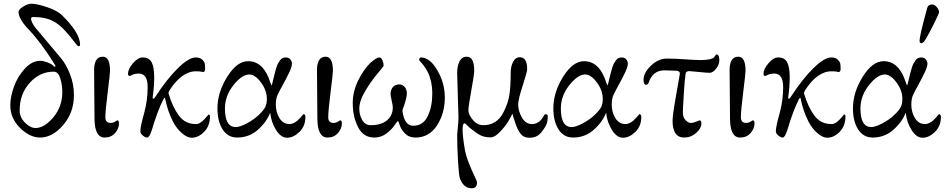

<svg xmlns="http://www.w3.org/2000/svg" viewBox="-20 -721 5048 1026"><path d="M85 -131Q85 -94 113.5 -65.5Q142 -37 170 -37Q217 -37 265 -94Q313 -151 313 -230Q313 -267 302 -302.5Q291 -338 267 -338Q192 -338 138.5 -278Q85 -218 85 -131ZM35 -158Q35 -203 54.5 -257.5Q74 -312 112.5 -354Q151 -396 195 -396Q211 -396 232.5 -388Q254 -380 262 -372Q275 -359 276 -367Q277 -370 274 -374Q201 -493 127 -570Q79 -622 79 -658Q79 -670 103.5 -685.5Q128 -701 148 -701Q177 -701 231 -683Q285 -665 311 -640Q408 -545 408 -482Q408 -474 400 -474Q394 -474 377 -497.5Q360 -521 330 -554.5Q300 -588 268 -606Q225 -630 160 -630Q146 -630 146 -622Q146 -603 170 -572Q175 -566 227 -504Q279 -442 306 -410Q333 -378 354 -325Q375 -272 375 -213Q375 -119 317.5 -52.5Q260 14 194 14Q139 14 87 -37.5Q35 -89 35 -158Z M568 -343Q568 -328 555.5 -228Q543 -128 543 -95Q543 -64 571 -64Q580 -64 588 -67.5Q596 -71 600.5 -74.5Q605 -78 606 -78Q616 -78 616 -62Q616 -34 595 -10Q574 14 539 14Q486 14 485 -86L483 -332Q479 -418 529 -418Q568 -418 568 -343Z M881 -220Q903 -147 936.5 -102.5Q970 -58 1027 -58Q1043 -58 1058.5 -71Q1074 -84 1083.5 -96.5Q1093 -109 1094 -109Q1102 -109 1102 -100Q1102 -48 1071 -16.5Q1040 15 1004 15Q980 15 951.5 -10Q923 -35 905 -70Q876 -126 862 -196Q861 -203 854 -192Q822 -130 792 -28Q779 14 766 14Q757 14 743.5 3.5Q730 -7 730 -20Q730 -45 751 -119Q769 -186 769 -256Q769 -328 721 -328Q703 -328 689 -322L674 -315Q664 -315 664 -327Q664 -352 690.5 -383Q717 -414 742 -414Q777 -414 790.5 -388Q804 -362 804 -307Q804 -260 796 -201Q794 -194 801 -194Q804 -194 811 -205Q872 -299 930.5 -356.5Q989 -414 1026 -414Q1049 -414 1061 -402Q1073 -390 1074.5 -379.5Q1076 -369 1076 -352Q1076 -336 1064 -336Q1063 -336 1056 -338Q1049 -340 1027 -340Q951 -340 885 -237Q879 -227 881 -220Z M1406 -193Q1406 -238 1374.5 -280.5Q1343 -323 1312 -323Q1273 -323 1227.5 -266Q1182 -209 1182 -141Q1182 -42 1240 -42Q1262 -42 1299.5 -62Q1337 -82 1363 -107Q1389 -132 1397.5 -149Q1406 -166 1406 -193ZM1424 -119Q1404 -68 1357.5 -27Q1311 14 1247 14Q1198 14 1170 -29Q1142 -72 1142 -142Q1142 -227 1194 -310.5Q1246 -394 1306 -394Q1389 -394 1425 -279Q1430 -265 1431 -265Q1433 -265 1436 -279Q1438 -287 1442.5 -306Q1447 -325 1449.5 -334Q1452 -343 1456.5 -358.5Q1461 -374 1465.5 -381.5Q1470 -389 1476 -398Q1482 -407 1490 -410.5Q1498 -414 1507 -414Q1523 -414 1531.5 -403.5Q1540 -393 1540 -381Q1540 -365 1526.5 -336Q1513 -307 1492 -269Q1471 -231 1463 -213Q1454 -194 1454 -162Q1454 -121 1473.5 -89.5Q1493 -58 1528 -58Q1538 -58 1549.5 -63.5Q1561 -69 1569.5 -76.5Q1578 -84 1585 -92Q1592 -100 1597 -106L1601 -111Q1612 -111 1612 -96Q1612 -47 1580 -16Q1548 15 1514 15Q1481 15 1455 -26.5Q1429 -68 1424 -119Z M1759 -343Q1759 -328 1746.5 -228Q1734 -128 1734 -95Q1734 -64 1762 -64Q1771 -64 1779 -67.5Q1787 -71 1791.5 -74.5Q1796 -78 1797 -78Q1807 -78 1807 -62Q1807 -34 1786 -10Q1765 14 1730 14Q1677 14 1676 -86L1674 -332Q1670 -418 1720 -418Q1759 -418 1759 -343Z M2134 -108Q2148 -49 2188 -49Q2241 -49 2265.5 -100Q2290 -151 2290 -220Q2290 -256 2283 -286.5Q2276 -317 2265.5 -336.5Q2255 -356 2244.5 -370Q2234 -384 2227 -391Q2220 -398 2220 -399Q2220 -414 2229 -414Q2277 -414 2317 -345.5Q2357 -277 2357 -200Q2357 -115 2315 -50.5Q2273 14 2200 14Q2165 14 2144 -8Q2123 -30 2116 -52Q2109 -74 2107 -74Q2103 -74 2088.5 -52Q2074 -30 2045.5 -8Q2017 14 1980 14Q1922 14 1893.5 -41.5Q1865 -97 1865 -170Q1865 -234 1895.5 -294Q1926 -354 1958.5 -384Q1991 -414 2007 -414Q2017 -414 2023.5 -399Q2030 -384 2030 -370Q2030 -366 1997.5 -328Q1965 -290 1932.5 -236Q1900 -182 1900 -140Q1900 -106 1916 -79Q1932 -52 1961 -52Q2017 -52 2048 -78Q2079 -104 2079 -147Q2079 -158 2073 -183.5Q2067 -209 2067 -219Q2067 -241 2079.5 -255.5Q2092 -270 2115 -270Q2130 -270 2142 -257Q2154 -244 2154 -221Q2154 -195 2132 -137Q2129 -127 2134 -108Z M2823 -58Q2864 -58 2888 -106Q2890 -110 2894.5 -110.5Q2899 -111 2903 -108.5Q2907 -106 2907 -102V-96Q2907 -62 2892 -41Q2871 -7 2853 4Q2835 15 2809 15Q2784 15 2769 1.5Q2754 -12 2739 -48Q2718 -110 2718 -114Q2712 -99 2696.5 -73Q2681 -47 2652.5 -17Q2624 13 2602 13Q2569 13 2547.5 2Q2526 -9 2490 -38Q2486 -41 2480 -47.5Q2474 -54 2469.5 -58Q2465 -62 2462 -62Q2452 -62 2452 -28Q2452 8 2464 78Q2470 112 2486 152Q2502 192 2515.5 219.5Q2529 247 2529 254Q2529 285 2501 285Q2458 285 2438 234Q2432 217 2427.5 140.5Q2423 64 2423 0Q2423 -7 2426.5 -40.5Q2430 -74 2430 -92Q2430 -107 2426.5 -208Q2423 -309 2423 -332Q2423 -368 2435.5 -393Q2448 -418 2475 -418Q2514 -418 2514 -343Q2514 -322 2498.5 -237Q2483 -152 2483 -132Q2483 -109 2506.5 -80.5Q2530 -52 2562 -52Q2636 -52 2671 -122Q2696 -172 2702.5 -216.5Q2709 -261 2709 -332Q2709 -365 2721.5 -390Q2734 -415 2758 -415Q2797 -415 2797 -352Q2797 -336 2773 -263Q2749 -190 2749 -162Q2749 -128 2769 -93Q2789 -58 2823 -58Z M3201 -193Q3201 -238 3169.5 -280.5Q3138 -323 3107 -323Q3068 -323 3022.5 -266Q2977 -209 2977 -141Q2977 -42 3035 -42Q3057 -42 3094.5 -62Q3132 -82 3158 -107Q3184 -132 3192.5 -149Q3201 -166 3201 -193ZM3219 -119Q3199 -68 3152.5 -27Q3106 14 3042 14Q2993 14 2965 -29Q2937 -72 2937 -142Q2937 -227 2989 -310.5Q3041 -394 3101 -394Q3184 -394 3220 -279Q3225 -265 3226 -265Q3228 -265 3231 -279Q3233 -287 3237.5 -306Q3242 -325 3244.5 -334Q3247 -343 3251.5 -358.5Q3256 -374 3260.5 -381.5Q3265 -389 3271 -398Q3277 -407 3285 -410.5Q3293 -414 3302 -414Q3318 -414 3326.5 -403.5Q3335 -393 3335 -381Q3335 -365 3321.5 -336Q3308 -307 3287 -269Q3266 -231 3258 -213Q3249 -194 3249 -162Q3249 -121 3268.5 -89.5Q3288 -58 3323 -58Q3333 -58 3344.5 -63.5Q3356 -69 3364.5 -76.5Q3373 -84 3380 -92Q3387 -100 3392 -106L3396 -111Q3407 -111 3407 -96Q3407 -47 3375 -16Q3343 15 3309 15Q3276 15 3250 -26.5Q3224 -68 3219 -119Z M3809 -430Q3824 -430 3824 -399Q3824 -377 3807 -354.5Q3790 -332 3772 -332Q3757 -332 3713 -336.5Q3669 -341 3664 -341Q3647 -341 3644 -329Q3639 -300 3634 -218.5Q3629 -137 3629 -119Q3629 -94 3643.5 -79Q3658 -64 3671 -64Q3680 -64 3691 -67.5Q3702 -71 3709.5 -74.5Q3717 -78 3718 -78Q3728 -78 3728 -62Q3728 -35 3700 -10.5Q3672 14 3636 14Q3574 14 3574 -76Q3574 -106 3593.5 -215Q3613 -324 3613 -327Q3613 -341 3597 -343L3530 -345Q3468 -345 3446 -279Q3442 -268 3432 -268Q3419 -268 3419 -296Q3419 -332 3458.5 -370Q3498 -408 3544 -408Q3586 -408 3640.5 -404Q3695 -400 3726 -400Q3755 -400 3773 -404.5Q3791 -409 3796 -415Q3801 -421 3803.5 -425.5Q3806 -430 3809 -430Z M3964 -343Q3964 -328 3951.5 -228Q3939 -128 3939 -95Q3939 -64 3967 -64Q3976 -64 3984 -67.5Q3992 -71 3996.5 -74.5Q4001 -78 4002 -78Q4012 -78 4012 -62Q4012 -34 3991 -10Q3970 14 3935 14Q3882 14 3881 -86L3879 -332Q3875 -418 3925 -418Q3964 -418 3964 -343Z M4277 -220Q4299 -147 4332.5 -102.5Q4366 -58 4423 -58Q4439 -58 4454.5 -71Q4470 -84 4479.5 -96.5Q4489 -109 4490 -109Q4498 -109 4498 -100Q4498 -48 4467 -16.5Q4436 15 4400 15Q4376 15 4347.5 -10Q4319 -35 4301 -70Q4272 -126 4258 -196Q4257 -203 4250 -192Q4218 -130 4188 -28Q4175 14 4162 14Q4153 14 4139.5 3.5Q4126 -7 4126 -20Q4126 -45 4147 -119Q4165 -186 4165 -256Q4165 -328 4117 -328Q4099 -328 4085 -322L4070 -315Q4060 -315 4060 -327Q4060 -352 4086.5 -383Q4113 -414 4138 -414Q4173 -414 4186.5 -388Q4200 -362 4200 -307Q4200 -260 4192 -201Q4190 -194 4197 -194Q4200 -194 4207 -205Q4268 -299 4326.5 -356.5Q4385 -414 4422 -414Q4445 -414 4457 -402Q4469 -390 4470.5 -379.5Q4472 -369 4472 -352Q4472 -336 4460 -336Q4459 -336 4452 -338Q4445 -340 4423 -340Q4347 -340 4281 -237Q4275 -227 4277 -220Z M4927 -512Q4914 -490 4903 -490Q4894 -490 4894 -503Q4894 -531 4935 -679Q4940 -697 4960 -697Q4974 -697 4986 -683Q4998 -669 4998 -656Q4998 -649 4971.5 -595.5Q4945 -542 4927 -512ZM4802 -193Q4802 -238 4770.5 -280.5Q4739 -323 4708 -323Q4669 -323 4623.5 -266Q4578 -209 4578 -141Q4578 -42 4636 -42Q4658 -42 4695.5 -62Q4733 -82 4759 -107Q4785 -132 4793.5 -149Q4802 -166 4802 -193ZM4820 -119Q4800 -68 4753.5 -27Q4707 14 4643 14Q4594 14 4566 -29Q4538 -72 4538 -142Q4538 -227 4590 -310.5Q4642 -394 4702 -394Q4785 -394 4821 -279Q4826 -265 4827 -265Q4829 -265 4832 -279Q4834 -287 4838.5 -306Q4843 -325 4845.5 -334Q4848 -343 4852.5 -358.5Q4857 -374 4861.5 -381.5Q4866 -389 4872 -398Q4878 -407 4886 -410.5Q4894 -414 4903 -414Q4919 -414 4927.5 -403.5Q4936 -393 4936 -381Q4936 -365 4922.5 -336Q4909 -307 4888 -269Q4867 -231 4859 -213Q4850 -194 4850 -162Q4850 -121 4869.5 -89.5Q4889 -58 4924 -58Q4934 -58 4945.5 -63.5Q4957 -69 4965.5 -76.5Q4974 -84 4981 -92Q4988 -100 4993 -106L4997 -111Q5008 -111 5008 -96Q5008 -47 4976 -16Q4944 15 4910 15Q4877 15 4851 -26.5Q4825 -68 4820 -119Z"/></svg>

Font: EB Garamond 08
Style: Regular
Weight: 400
Version: Version 0.016 ; ttfautohint (v1.5)